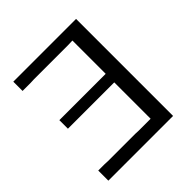

<svg xmlns="http://www.w3.org/2000/svg" viewBox="-185 -829 967 967"><g transform="rotate(-45 298.5 -345.5)"><path d="M41 0V-72H87L109 -71H303L327 -70H412V-329H82V-390H412V-627L377 -626H137L112 -625H55V-691H502V0Z"/></g></svg>

Font: CMU Sans Serif
Style: Medium
Weight: 500
Version: Version 0.7.0